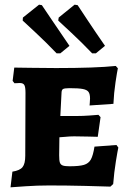

<svg xmlns="http://www.w3.org/2000/svg" viewBox="-20 -793 554 821"><path d="M33 -59Q65 -64 76.5 -78.5Q88 -93 88 -127L89 -396Q89 -421 84 -429.5Q79 -438 65 -438L42 -437L34 -447L41 -504Q59 -504 110.5 -503Q162 -502 220 -502Q389 -502 475 -511L484 -501Q481 -488 474 -441.5Q467 -395 465 -349L363 -342Q363 -345 364 -354Q365 -363 365 -372Q365 -391 358.5 -400Q352 -409 334 -412.5Q316 -416 277 -416Q255 -416 249 -412Q243 -408 243 -394L238 -297H309Q334 -297 362 -299Q390 -301 401 -302L410 -292L398 -208Q388 -208 358.5 -209Q329 -210 297 -210Q279 -210 260 -208Q241 -206 234 -206Q233 -172 233 -129Q233 -107 236 -98Q239 -89 248 -85.5Q257 -82 277 -82Q319 -82 339 -88Q359 -94 368.5 -111Q378 -128 384 -166L478 -173L486 -162Q483 -149 475.5 -103Q468 -57 464 -6L452 5Q428 4 346 2Q264 0 190 0Q139 0 89 3.5Q39 7 25 8ZM77 -705 78 -718 147 -773 159 -771Q169 -756 201.5 -708Q234 -660 277 -597L238 -565H222Q178 -611 134 -652Q90 -693 77 -705ZM229 -705 231 -718 299 -773 312 -771Q322 -756 354 -707.5Q386 -659 429 -597L390 -565H374Q330 -611 286 -652Q242 -693 229 -705Z"/></svg>

Font: Alegreya SC ExtraBold
Style: Regular
Weight: 800
Designer: Juan Pablo del Peral
Foundry: Huerta Tipografica
Version: Version 2.007; ttfautohint (v1.6)